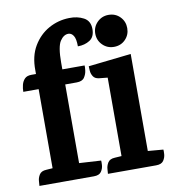

<svg xmlns="http://www.w3.org/2000/svg" viewBox="-82 -803 797 875"><g transform="rotate(-10 317.0 -365.0)"><path d="M296 -730Q334 -731 363 -715.5Q392 -700 392 -662Q392 -626 368.5 -611Q345 -596 313 -596Q313 -631 303.5 -645.5Q294 -660 280 -660Q258 -660 241.5 -635Q225 -610 225 -536V-505H328Q329 -499 327 -482Q325 -465 315 -450Q305 -435 279 -435H226V-71L327 -65Q328 -60 327 -44Q326 -28 316.5 -14Q307 0 282 0H30Q31 -5 31.5 -20.5Q32 -36 41 -51Q50 -66 74 -67L103 -69V-435H32Q32 -451 36 -467Q40 -483 50.5 -494Q61 -505 82 -505H103V-522Q102 -588 129.5 -634Q157 -680 201 -704.5Q245 -729 296 -730ZM544 -520V-71L615 -65Q616 -60 615 -44Q614 -28 604.5 -14Q595 0 570 0H347Q348 -5 348.5 -20.5Q349 -36 358 -51Q367 -66 391 -67L422 -69V-432L383 -436Q364 -438 356 -450.5Q348 -463 347 -477.5Q346 -492 346 -498ZM475 -713Q507 -713 528 -691.5Q549 -670 549 -639Q549 -608 528 -586.5Q507 -565 475 -565Q444 -565 422.5 -586.5Q401 -608 401 -639Q401 -670 422.5 -691.5Q444 -713 475 -713Z"/></g></svg>

Font: Karma Variable Light
Style: Regular
Weight: 300
Designer: Joana Correia
Foundry: Indian Type Foundry
Version: Version 3.000